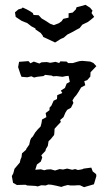

<svg xmlns="http://www.w3.org/2000/svg" viewBox="-20 -763 446 795"><path d="M126 -60 149 -62 163 -58 174 -61 190 -62 208 -57 227 -63 241 -61 258 -65 279 -60 291 -63 303 -59 320 -62 327 -65 358 -69 364 -53 378 -42 379 -34 369 0 328 12 311 4H302L287 5H272L261 3L245 7L234 11L213 6L193 2L180 1L169 5L151 4L136 9L128 7L113 6L93 5L85 2L50 3L34 -6L29 -34L35 -45L40 -64L62 -90L65 -103L69 -112L71 -128L88 -143L89 -147L101 -164L105 -182L109 -191L116 -198L126 -215L137 -228L148 -239L152 -254L154 -268L172 -278L169 -295L185 -307V-317L193 -326L202 -346L216 -353L217 -369L238 -378L232 -388L249 -399L256 -417L269 -424L264 -449L253 -448L239 -445L214 -448L200 -447L194 -450L167 -453L160 -448L134 -445L121 -442L110 -447L93 -443L69 -445L65 -455L55 -485L59 -507L98 -510L106 -501L120 -508L143 -500L152 -505L174 -506L188 -503L210 -507L225 -502L230 -509L256 -508L262 -502H282L302 -508L310 -510L321 -511L354 -508L367 -502L379 -489L355 -464L354 -446L341 -431L329 -427L333 -410L316 -401L304 -381L296 -369L288 -360L280 -347L284 -337L274 -317L258 -308L251 -297L243 -278L229 -266L232 -258L216 -241L206 -230L205 -212L204 -204L191 -188L181 -178L178 -159L170 -146L168 -138L151 -120L155 -111L149 -94L133 -82ZM208 -587 183 -599 170 -605 159 -610 156 -617 148 -627 127 -641V-645L110 -654L92 -668L86 -670L69 -677L45 -693L42 -712L56 -724L70 -728L74 -732L91 -724L102 -718L116 -709L119 -701L140 -700L153 -686L157 -684L172 -675L187 -665L203 -659L224 -667L235 -675L242 -685L264 -690V-708L281 -711L294 -724L297 -733L313 -737L334 -743L353 -731L363 -719L359 -709L370 -693L357 -682L344 -672L321 -661L310 -647L295 -639L281 -631L259 -620L244 -607L232 -602Z"/></svg>

Font: Winky Rough Light
Style: Regular
Weight: 300
Designer: Simon Atzbach
Foundry: typofactur
Version: Version 1.206; ttfautohint (v1.8.4.7-5d5b)